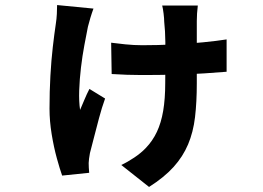

<svg xmlns="http://www.w3.org/2000/svg" viewBox="-20 -637 1040 760"><path d="M763 -615Q761 -600 760 -583.5Q759 -567 759 -554Q759 -537 759 -504Q759 -471 759 -431.5Q759 -392 759 -358Q759 -324 759 -307Q759 -233 752 -173.5Q745 -114 724.5 -65.5Q704 -17 667 24Q630 65 570 103L460 16Q484 5 511 -13Q538 -31 557 -51Q584 -79 601 -115Q618 -151 626 -198.5Q634 -246 634 -308Q634 -340 634.5 -383Q635 -426 634.5 -470.5Q634 -515 630 -551Q630 -563 627.5 -583.5Q625 -604 622 -615ZM420 -468Q441 -465 476 -461.5Q511 -458 543 -458Q604 -458 666 -461Q728 -464 783.5 -469.5Q839 -475 877 -481V-353Q841 -350 788 -346.5Q735 -343 671 -341.5Q607 -340 540 -340Q514 -340 482.5 -341Q451 -342 422 -344ZM350 -603Q344 -587 337.5 -565.5Q331 -544 328 -531Q322 -501 314 -458.5Q306 -416 300.5 -369.5Q295 -323 293.5 -279Q292 -235 297 -202Q304 -218 314 -242Q324 -266 334 -285L396 -247Q383 -211 372 -169.5Q361 -128 351.5 -91Q342 -54 336 -31Q334 -21 332.5 -9Q331 3 331 8Q331 15 331.5 26.5Q332 38 333 47L226 58Q217 33 205 -10.5Q193 -54 184.5 -106Q176 -158 176 -207Q176 -275 179.5 -337Q183 -399 189 -451Q195 -503 201 -543Q204 -562 205 -581.5Q206 -601 206 -617Z"/></svg>

Font: Noto Sans SC Thin ExtraBold
Style: Regular
Weight: 800
Version: Version 2.004-H2;hotconv 1.0.118;makeotfexe 2.5.65603